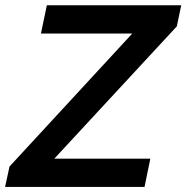

<svg xmlns="http://www.w3.org/2000/svg" viewBox="-49 -723 722 743"><path d="M-29.3 0.5 -12.2 -78.6 462.9 -593.3H109.4L132.3 -702.6H652.3L635.3 -621.1L161.1 -108.9H532.7L510.3 0.5Z"/></svg>

Font: Schibsted Grotesk SemiBold
Style: Italic
Weight: 600
Italic angle: -12°
Designer: Bakken & Baeck AS, Henrik Kongsvoll
Foundry: Schibsted ASA
Version: Version 1.100;gftools[0.9.25]